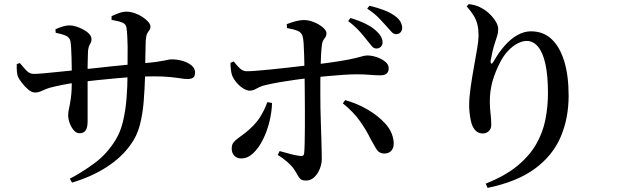

<svg xmlns="http://www.w3.org/2000/svg" viewBox="-20 -839 3040 938"><path d="M321 34Q381 3 442 -42Q503 -87 545 -156Q568 -193 580.5 -244.5Q593 -296 598 -356Q603 -416 603 -477Q604 -555 603.5 -610.5Q603 -666 598 -703Q596 -721 578 -728.5Q560 -736 525 -742V-760Q544 -769 562.5 -775.5Q581 -782 598 -782Q617 -782 637.5 -775Q658 -768 675.5 -756.5Q693 -745 704 -732.5Q715 -720 715 -709Q715 -698 710 -692Q705 -686 699.5 -676Q694 -666 692 -641Q691 -613 690.5 -582Q690 -551 689.5 -523.5Q689 -496 689 -474Q687 -406 682 -343.5Q677 -281 663 -227.5Q649 -174 618 -132Q575 -71 502 -23.5Q429 24 332 53ZM368 -188Q353 -188 340.5 -202.5Q328 -217 320.5 -237.5Q313 -258 313 -276Q313 -291 317.5 -310.5Q322 -330 326.5 -362.5Q331 -395 331 -451Q331 -475 330.5 -502.5Q330 -530 329.5 -557Q329 -584 327.5 -605.5Q326 -627 324 -638Q320 -656 303 -664Q286 -672 252 -679L251 -696Q268 -704 286 -709.5Q304 -715 320 -715Q334 -715 352 -709.5Q370 -704 387.5 -694.5Q405 -685 416 -673Q427 -661 427 -648Q427 -637 423.5 -630.5Q420 -624 416 -616Q412 -608 410 -590Q410 -578 409 -557.5Q408 -537 408 -512.5Q408 -488 408 -466Q408 -421 408 -379Q408 -337 408 -302Q408 -267 408 -246Q408 -216 398.5 -202Q389 -188 368 -188ZM152 -387Q135 -387 118 -401.5Q101 -416 87.5 -433.5Q74 -451 69 -462Q64 -472 62.5 -490.5Q61 -509 62 -526L77 -531Q95 -509 110 -493.5Q125 -478 145 -478Q161 -478 190 -480.5Q219 -483 252 -486.5Q285 -490 315.5 -493Q346 -496 365 -498Q396 -501 438.5 -505.5Q481 -510 526 -515Q571 -520 610.5 -523.5Q650 -527 676 -530Q718 -533 743 -536.5Q768 -540 781.5 -543Q795 -546 803.5 -547.5Q812 -549 820 -549Q846 -549 872 -541.5Q898 -534 915.5 -519.5Q933 -505 933 -485Q933 -466 923.5 -459.5Q914 -453 897 -453Q882 -453 860 -456.5Q838 -460 806.5 -463Q775 -466 730 -466Q693 -466 645.5 -463.5Q598 -461 547.5 -456.5Q497 -452 451 -447Q405 -442 370 -438Q323 -432 285.5 -424.5Q248 -417 222 -410Q203 -404 185.5 -395.5Q168 -387 152 -387Z M1819 -602Q1806 -602 1797 -613Q1788 -624 1774 -641Q1759 -661 1736.5 -686Q1714 -711 1681 -736L1692 -751Q1733 -739 1764.5 -723.5Q1796 -708 1816 -690Q1849 -661 1849 -632Q1849 -619 1840.5 -610.5Q1832 -602 1819 -602ZM1475 43Q1457 43 1449 36.5Q1441 30 1434.5 17.5Q1428 5 1416 -13Q1405 -29 1383.5 -48Q1362 -67 1337 -82L1346 -101Q1374 -93 1401 -86Q1428 -79 1447 -77Q1455 -76 1460 -78.5Q1465 -81 1466 -91Q1468 -110 1468.5 -144.5Q1469 -179 1469.5 -221.5Q1470 -264 1469.5 -305.5Q1469 -347 1469 -379Q1469 -400 1468.5 -431.5Q1468 -463 1467.5 -498Q1467 -533 1466 -566Q1465 -599 1463.5 -624Q1462 -649 1459 -659Q1454 -680 1435 -688Q1416 -696 1382 -702L1381 -721Q1398 -728 1421.5 -734.5Q1445 -741 1466 -741Q1489 -741 1514.5 -730.5Q1540 -720 1557.5 -705Q1575 -690 1575 -676Q1575 -665 1570 -658Q1565 -651 1560 -643.5Q1555 -636 1553 -622Q1550 -601 1548.5 -571Q1547 -541 1546 -506.5Q1545 -472 1545 -438.5Q1545 -405 1545 -378Q1545 -350 1545.5 -313Q1546 -276 1547.5 -237Q1549 -198 1550 -161.5Q1551 -125 1551.5 -98.5Q1552 -72 1552 -61Q1552 -38 1542 -13.5Q1532 11 1515 27Q1498 43 1475 43ZM1159 -65Q1137 -65 1124.5 -78.5Q1112 -92 1112 -113Q1112 -131 1119.5 -141.5Q1127 -152 1141.5 -162.5Q1156 -173 1177 -189Q1224 -226 1248 -263Q1272 -300 1286 -340L1309 -336Q1308 -293 1296.5 -245.5Q1285 -198 1264.5 -157Q1244 -116 1217 -90.5Q1190 -65 1159 -65ZM1200 -396Q1187 -396 1170 -406Q1153 -416 1138 -433Q1123 -450 1115 -468Q1110 -480 1108 -499Q1106 -518 1106 -532L1122 -539Q1138 -517 1153.5 -503.5Q1169 -490 1188 -491Q1204 -491 1234 -493.5Q1264 -496 1301.5 -499.5Q1339 -503 1376.5 -507.5Q1414 -512 1446 -515.5Q1478 -519 1497 -521Q1589 -532 1640.5 -540.5Q1692 -549 1717.5 -555.5Q1743 -562 1753.5 -565Q1764 -568 1775 -568Q1796 -568 1820 -560Q1844 -552 1861.5 -538Q1879 -524 1879 -506Q1879 -488 1869 -479.5Q1859 -471 1838 -471Q1813 -471 1786 -473.5Q1759 -476 1720 -476Q1696 -476 1658 -473.5Q1620 -471 1578.5 -467Q1537 -463 1498 -459Q1464 -455 1424.5 -449.5Q1385 -444 1347 -437.5Q1309 -431 1280 -424Q1260 -420 1247.5 -413.5Q1235 -407 1224 -401.5Q1213 -396 1200 -396ZM1858 -89Q1832 -89 1818.5 -111Q1805 -133 1792 -157Q1770 -203 1738 -248Q1706 -293 1655 -334L1666 -350Q1724 -334 1775.5 -304Q1827 -274 1862.5 -235Q1898 -196 1903 -148Q1906 -122 1894 -105.5Q1882 -89 1858 -89ZM1916 -672Q1903 -672 1893 -683Q1883 -694 1868 -711Q1852 -729 1831.5 -750.5Q1811 -772 1774 -797L1785 -811Q1826 -801 1857 -789Q1888 -777 1908 -762Q1927 -749 1935.5 -734.5Q1944 -720 1945 -703Q1945 -692 1938 -682.5Q1931 -673 1916 -672Z M2353 58Q2449 20 2508.5 -29.5Q2568 -79 2600.5 -136.5Q2633 -194 2645 -257Q2657 -320 2657 -384Q2657 -470 2644.5 -526.5Q2632 -583 2608.5 -611Q2585 -639 2553 -639Q2532 -639 2508 -626.5Q2484 -614 2461.5 -590Q2439 -566 2422 -532Q2398 -485 2385.5 -439.5Q2373 -394 2373 -344Q2373 -311 2376.5 -284.5Q2380 -258 2380 -228Q2380 -210 2368 -198.5Q2356 -187 2339 -187Q2322 -187 2310 -195.5Q2298 -204 2289 -222Q2283 -235 2279.5 -252.5Q2276 -270 2274 -289Q2272 -308 2272 -324Q2272 -362 2279 -411Q2286 -460 2295 -510Q2304 -560 2311 -601Q2318 -642 2318 -665Q2318 -695 2312.5 -718.5Q2307 -742 2294 -763Q2281 -784 2260 -808L2270 -819Q2286 -817 2302.5 -812.5Q2319 -808 2332 -800Q2355 -788 2373.5 -769.5Q2392 -751 2403 -732Q2414 -713 2414 -698Q2414 -680 2409.5 -665.5Q2405 -651 2399 -633Q2391 -609 2386 -586.5Q2381 -564 2377 -543Q2376 -529 2380.5 -528Q2385 -527 2393 -541Q2418 -585 2447 -617.5Q2476 -650 2508.5 -668Q2541 -686 2574 -686Q2633 -686 2673.5 -649Q2714 -612 2736 -541.5Q2758 -471 2758 -371Q2758 -262 2719.5 -171Q2681 -80 2594 -15.5Q2507 49 2362 79Z"/></svg>

Font: Noto Serif SC ExtraLight SemiBold
Style: Regular
Weight: 600
Version: Version 2.002-H1;hotconv 1.1.0;makeotfexe 2.6.0